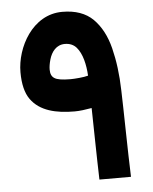

<svg xmlns="http://www.w3.org/2000/svg" viewBox="-50 -706 598 748"><g transform="rotate(-5 249.5 -332.0)"><path d="M235.8 -272.9C255.4 -272.9 277.8 -275.9 302.7 -280.3C303.2 -240.7 304.2 -195.8 305.2 -146C306.2 -96.2 307.1 -47.4 308.6 0H432.1C428.2 -100.6 426.3 -270.5 423.8 -338.9C422.4 -400.9 415 -456.1 402.8 -504.9C390.6 -553.7 370.1 -592.3 341.3 -621.1C312.5 -649.4 272.5 -663.6 221.2 -663.6C104 -663.6 38.6 -539.6 38.6 -443.4C38.6 -397 47.4 -361.3 64.9 -336.9C100.1 -287.6 163.1 -272.9 235.8 -272.9ZM230.5 -399.4C198.7 -399.4 178.2 -402.8 168 -409.7C157.7 -416 152.8 -427.2 152.8 -443.4C152.8 -454.6 154.8 -467.8 159.2 -482.9C167.5 -512.2 187 -538.1 220.2 -538.1C239.3 -538.1 254.4 -531.7 265.6 -519C287.6 -493.7 297.4 -450.7 299.8 -407.2C283.7 -402.3 247.6 -399.4 230.5 -399.4Z"/></g></svg>

Font: Vazirmatn
Style: Bold
Weight: 700
Designer: Saber Rastikerdar
Foundry: Saber Rastikerdar
Version: Version 33.003